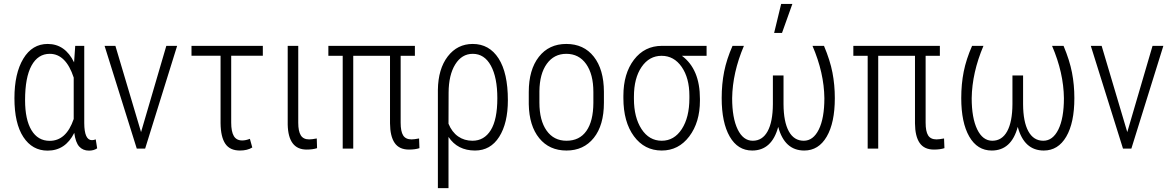

<svg xmlns="http://www.w3.org/2000/svg" viewBox="-20 -764 6027 987"><path d="M413.1 -528.3V-130.9Q413.6 -43.5 452.6 -43.5Q460.4 -43.5 472.2 -47.4L479.5 -1.5Q462.4 10.3 437.5 10.3Q406.2 10.3 387.2 -10.7Q368.2 -31.7 361.8 -81.1Q316.4 10.3 224.6 10.3Q146 10.3 100.1 -59.6Q54.2 -129.4 54.2 -259.3Q54.2 -386.7 99.9 -462.4Q145.5 -538.1 225.1 -538.1Q314.9 -538.1 360.8 -443.4L366.7 -528.3ZM108.9 -249Q108.9 -149.4 141.8 -94.7Q174.8 -40 235.4 -40Q320.8 -40 358.9 -152.3V-365.2Q318.8 -487.3 235.8 -487.3Q175.3 -487.3 142.1 -426.8Q108.9 -366.2 108.9 -249Z M705.1 -85 835 -528.3H890.6L726.1 0H683.1L517.6 -528.3H573.2Z M1331.1 -477.5H1168.5V-133.8Q1168.5 -87.9 1181.9 -64.9Q1195.3 -42 1225.1 -42Q1243.2 -42 1264.6 -50.3L1276.9 -5.9Q1252 9.8 1213.4 9.8Q1161.6 9.8 1138.2 -25.1Q1114.7 -60.1 1113.8 -130.4V-477.5H964.4V-528.3H1331.1Z M1513.2 -528.3V-132.8Q1513.2 -89.8 1526.1 -68.6Q1539.1 -47.4 1569.3 -47.4Q1582.5 -47.4 1608.4 -52.2L1609.9 -2.4Q1587.9 4.9 1556.2 4.9Q1461.9 4.9 1459 -123.5V-528.3Z M2112.8 -477.1H2039.6V-133.3Q2039.6 -88.4 2052.5 -67.9Q2065.4 -47.4 2095.7 -47.4Q2108.4 -47.4 2134.3 -52.2L2136.2 -2.4Q2114.3 4.9 2082.5 4.9Q2032.2 4.9 2008.8 -29.3Q1985.4 -63.5 1984.9 -129.9V-477.1H1795.9V0H1741.7V-477.1H1668V-528.3H2112.8Z M2410.2 -538.1Q2495.1 -538.1 2543 -463.6Q2590.8 -389.2 2590.8 -249Q2590.8 -130.9 2546.1 -60.5Q2501.5 9.8 2421.9 9.8Q2332 9.8 2285.6 -60.1V203.1H2231V-301.8Q2232.4 -409.7 2281.7 -473.9Q2331.1 -538.1 2410.2 -538.1ZM2285.6 -127.9Q2303.2 -85 2335 -62.7Q2366.7 -40.5 2408.7 -40.5Q2469.2 -40.5 2502.9 -95Q2536.6 -149.4 2536.6 -259.3Q2536.6 -365.7 2503.4 -426.5Q2470.2 -487.3 2410.2 -487.3Q2354 -487.3 2320.3 -433.1Q2286.6 -378.9 2286.1 -287.6Z M2698.2 -291Q2698.2 -405.3 2750 -471.7Q2801.8 -538.1 2891.1 -538.1Q2981 -538.1 3032.5 -472.7Q3084 -407.2 3084.5 -292.5V-236.3Q3084.5 -120.1 3032.5 -55.2Q2980.5 9.8 2892.1 9.8Q2803.7 9.8 2752 -53.7Q2700.2 -117.2 2698.2 -228.5ZM2752.9 -236.3Q2752.9 -145 2789.8 -92.8Q2826.7 -40.5 2892.1 -40.5Q2959 -40.5 2994.4 -90.8Q3029.8 -141.1 3030.3 -234.9V-291Q3030.3 -382.3 2993.2 -434.8Q2956.1 -487.3 2891.1 -487.3Q2828.1 -487.3 2791 -436Q2753.9 -384.8 2752.9 -294.9Z M3612.3 -477.1H3485.4Q3578.1 -408.7 3578.1 -255.9V-246.6Q3578.1 -135.3 3523.2 -62.7Q3468.3 9.8 3381.8 9.8Q3293 9.8 3238.8 -63.7Q3184.6 -137.2 3184.6 -259.8V-271.5Q3184.6 -385.7 3239 -457Q3293.5 -528.3 3382.8 -528.3H3612.3ZM3238.8 -255.9Q3238.8 -160.6 3277.8 -100.6Q3316.9 -40.5 3381.8 -40.5Q3445.8 -40.5 3484.9 -100.6Q3523.9 -160.6 3523.9 -259.3V-271.5Q3523.9 -362.8 3484.4 -419.9Q3444.8 -477.1 3380.9 -477.1Q3317.4 -477.1 3278.1 -419.7Q3238.8 -362.3 3238.8 -267.1Z M3804.2 -528.3Q3745.6 -390.6 3743.7 -259.3Q3743.7 -157.7 3772 -99.1Q3800.3 -40.5 3849.6 -40.5Q3899.4 -40.5 3926 -89.1Q3952.6 -137.7 3953.1 -228.5V-376H4007.8V-228.5Q4008.3 -137.7 4034.9 -89.1Q4061.5 -40.5 4111.8 -40.5Q4160.6 -40.5 4189.2 -98.4Q4217.8 -156.2 4217.8 -259.3Q4216.3 -389.6 4156.7 -528.3H4215.8Q4247.1 -454.1 4259.3 -390.9Q4271.5 -327.6 4271.5 -259.8Q4271.5 -132.8 4229.7 -61.5Q4188 9.8 4114.3 9.8Q4013.2 9.8 3980.5 -111.8Q3947.8 9.8 3846.7 9.8Q3772.5 9.8 3731.2 -62Q3689.9 -133.8 3689.9 -259.8Q3689.9 -332 3702.6 -395.8Q3715.3 -459.5 3745.6 -528.3ZM3995.6 -743.7H4053.2L4000 -594.7H3959.5Z M4811.5 -477.1H4738.3V-133.3Q4738.3 -88.4 4751.2 -67.9Q4764.2 -47.4 4794.4 -47.4Q4807.1 -47.4 4833 -52.2L4835 -2.4Q4813 4.9 4781.2 4.9Q4731 4.9 4707.5 -29.3Q4684.1 -63.5 4683.6 -129.9V-477.1H4494.6V0H4440.4V-477.1H4366.7V-528.3H4811.5Z M5035.6 -528.3Q4977.1 -390.6 4975.1 -259.3Q4975.1 -157.7 5003.4 -99.1Q5031.7 -40.5 5081.1 -40.5Q5130.9 -40.5 5157.5 -89.1Q5184.1 -137.7 5184.6 -228.5V-376H5239.3V-228.5Q5239.7 -137.7 5266.4 -89.1Q5293 -40.5 5343.3 -40.5Q5392.1 -40.5 5420.7 -98.4Q5449.2 -156.2 5449.2 -259.3Q5447.8 -389.6 5388.2 -528.3H5447.3Q5478.5 -454.1 5490.7 -390.9Q5502.9 -327.6 5502.9 -259.8Q5502.9 -132.8 5461.2 -61.5Q5419.4 9.8 5345.7 9.8Q5244.6 9.8 5211.9 -111.8Q5179.2 9.8 5078.1 9.8Q5003.9 9.8 4962.6 -62Q4921.4 -133.8 4921.4 -259.8Q4921.4 -332 4934.1 -395.8Q4946.8 -459.5 4977.1 -528.3Z M5774.9 -85 5904.8 -528.3H5960.4L5795.9 0H5752.9L5587.4 -528.3H5643.1Z"/></svg>

Font: Roboto Condensed Light
Style: Regular
Weight: 300
Designer: Google
Version: Version 2.134; 2016